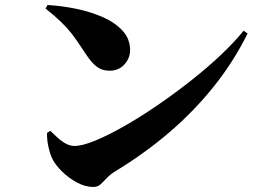

<svg xmlns="http://www.w3.org/2000/svg" viewBox="-20 -735 1040 763"><path d="M351 8Q318 8 284.5 -10.5Q251 -29 225.5 -54.5Q200 -80 189 -102Q179 -122 172.5 -151.5Q166 -181 167 -207L180 -215Q190 -206 205 -191.5Q220 -177 238.5 -166Q257 -155 276 -155Q307 -155 358 -176Q409 -197 472.5 -233Q536 -269 604 -315.5Q672 -362 737.5 -413.5Q803 -465 857.5 -516.5Q912 -568 948 -613L964 -602Q909 -491 831 -393Q753 -295 654 -210Q555 -125 436 -53Q417 -41 404 -27Q391 -13 379.5 -2.5Q368 8 351 8ZM416 -454Q385 -454 365 -469.5Q345 -485 326 -513Q308 -539 294 -560.5Q280 -582 263.5 -603Q247 -624 223 -647.5Q199 -671 161 -701L169 -715Q225 -712 283 -700Q341 -688 389.5 -666.5Q438 -645 467.5 -612.5Q497 -580 497 -536Q497 -504 474.5 -479Q452 -454 416 -454Z"/></svg>

Font: Noto Serif JP Black
Style: Regular
Weight: 900
Designer: Ryoko NISHIZUKA 西塚涼子 (kana & ideographs); Frank Grießhammer (Latin, Greek & Cyrillic); Wenlong ZHANG 张文龙 (bopomofo); San
Foundry: Adobe
Version: Version 2.003-H1;hotconv 1.1.1;makeotfexe 2.6.0